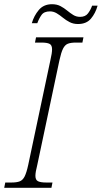

<svg xmlns="http://www.w3.org/2000/svg" viewBox="-37 -891 483 911"><path d="M-17 0 -12 -25H18Q42 -25 56.5 -30.5Q71 -36 80 -54Q89 -72 97 -109L202 -605Q206 -622 208 -635Q210 -648 210 -657Q210 -677 198 -683Q186 -689 160 -689H129L134 -714H359L354 -689H323Q299 -689 285 -683.5Q271 -678 262 -660Q253 -642 245 -605L140 -109Q131 -74 131 -57Q131 -37 143.5 -31Q156 -25 182 -25H212L207 0ZM333 -777Q311 -777 293.5 -786Q276 -795 261.5 -807Q247 -819 232 -828Q217 -837 200 -837Q172 -837 160 -820Q148 -803 140 -781H114Q124 -816 147 -843.5Q170 -871 210 -871Q233 -871 250 -862Q267 -853 281.5 -841Q296 -829 310.5 -820Q325 -811 343 -811Q368 -811 380.5 -827.5Q393 -844 400 -864H426Q416 -828 394.5 -802.5Q373 -777 333 -777Z"/></svg>

Font: Noto Serif SemiCondensed ExtraLight
Style: Italic
Weight: 200
Width: 4
Italic angle: -12°
Designer: Monotype Design Team
Foundry: Monotype Imaging Inc.
Version: Version 2.013